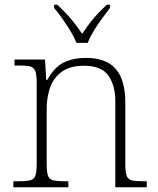

<svg xmlns="http://www.w3.org/2000/svg" viewBox="-20 -786 663 806"><path d="M36 0V-25H56Q89 -25 106 -29Q123 -33 128.5 -48.5Q134 -64 134 -98V-439Q134 -472 128 -487.5Q122 -503 107 -507Q92 -511 64 -511H41V-536H169L174 -450H178Q208 -504 247.5 -523.5Q287 -543 341 -543Q425 -543 465.5 -497Q506 -451 506 -356V-98Q506 -64 511.5 -48.5Q517 -33 533 -29Q549 -25 583 -25H596V0H464V-361Q464 -427 435 -468.5Q406 -510 333 -510Q272 -510 237.5 -483.5Q203 -457 189.5 -416Q176 -375 176 -331V-97Q176 -63 181.5 -48Q187 -33 203.5 -29Q220 -25 253 -25H267V0ZM301 -606Q292 -629 276 -655.5Q260 -682 241.5 -708Q223 -734 207 -753V-766H221Q256 -733 279 -705.5Q302 -678 325 -644Q347 -678 370 -705.5Q393 -733 428 -766H442V-753Q427 -734 408 -708Q389 -682 373 -655.5Q357 -629 348 -606Z"/></svg>

Font: Noto Serif Malayalam ExtraLight
Style: Regular
Weight: 200
Designer: Indian type Foundry, Jelle Bosma, Monotype Design Team
Foundry: Monotype Imaging Inc.
Version: Version 2.104; ttfautohint (v1.8.4.7-5d5b)